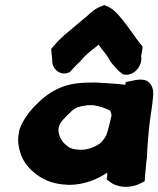

<svg xmlns="http://www.w3.org/2000/svg" viewBox="-20 -726 622 754"><path d="M54 -204C50 -184 50 -163 56 -140C63 -108 80 -79 104 -57C140 -24 181 -2 251 0C308 0 362 -21 401 -48C401 -45 402 -39 401 -34L399 -21L423 -4H424C456 14 503 10 534 -7L548 -14L551 -51C553 -63 553 -75 554 -84L557 -108C559 -156 563 -205 569 -254C574 -289 578 -312 581 -345C583 -361 582 -380 572 -394C553 -426 504 -409 495 -408L474 -404L472 -393C437 -398 385 -400 354 -402H353C304 -402 258 -400 215 -381C174 -363 147 -341 114 -307C90 -282 72 -255 61 -229C58 -221 55 -214 54 -204ZM181 -534 185 -490C183 -456 216 -427 249 -441L254 -443C268 -457 279 -471 294 -484C316 -511 329 -520 362 -546H363V-547C364 -549 365 -549 367 -551C385 -524 395 -518 409 -493V-492C419 -476 431 -463 444 -450V-449L463 -434L470 -433C504 -428 538 -463 535 -501L534 -506C536 -514 538 -523 539 -533L540 -543C511 -577 485 -621 453 -658C442 -671 424 -693 397 -703L389 -706L380 -702C353 -693 336 -676 320 -661C311 -654 297 -643 279 -627C246 -598 225 -586 189 -543ZM210 -224C210 -226 212 -227 212 -228V-231C215 -240 223 -252 237 -266C272 -301 275 -306 325 -313H349L350 -312H351C368 -310 400 -299 411 -292C414 -290 416 -287 418 -272C412 -247 405 -215 397 -194C392 -183 378 -166 370 -161C352 -149 326 -138 301 -138H295C259 -140 253 -144 231 -164C218 -179 207 -201 210 -224Z"/></svg>

Font: Hussar Pisanka
Style: BlkKur
Weight: 700
Designer: Robert Jablonski
Foundry: Cannot Into Space Fonts
Version: Version 1.070